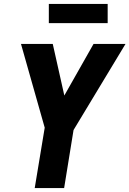

<svg xmlns="http://www.w3.org/2000/svg" viewBox="-20 -959 660 979"><path d="M157 0H307L355 -296L620 -735H457L308 -472L249 -735H87L208 -308ZM229 -841H529V-939H229Z"/></svg>

Font: Iosevka Sparkle Heavy
Style: Italic
Weight: 900
Italic angle: -9°
Designer: Belleve Invis
Foundry: Belleve Invis
Version: Version 4.5.0; ttfautohint (v1.8.3)